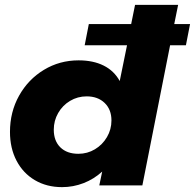

<svg xmlns="http://www.w3.org/2000/svg" viewBox="-20 -762 801 789"><path d="M744 -576H679L565 0H388L400 -57Q366 -26 323.5 -9.5Q281 7 235 7Q172 7 123.5 -21.5Q75 -50 48 -101.5Q21 -153 21 -220Q21 -302 58.5 -369Q96 -436 160.5 -475Q225 -514 303 -514Q363 -514 406 -492.5Q449 -471 472 -429L502 -576H328L345 -663H519L535 -742H712L696 -663H761ZM438 -267Q438 -312 410 -339Q382 -366 336 -366Q299 -366 268 -347.5Q237 -329 219 -297.5Q201 -266 201 -229Q201 -183 228 -156.5Q255 -130 302 -130Q339 -130 370 -148.5Q401 -167 419.5 -198.5Q438 -230 438 -267Z"/></svg>

Font: Gontserrat
Style: Bold Italic
Weight: 700
Italic angle: -11.3°
Designer: Julieta Ulanovsky
Foundry: Julieta Ulanovsky
Version: Version 6.001